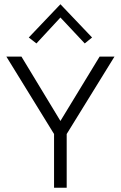

<svg xmlns="http://www.w3.org/2000/svg" viewBox="-20 -884 570 904"><path d="M294 0H234.5V-253L10 -617.5H81L264.5 -314.5L449 -617.5H519L294 -253ZM379 -679.5 264.5 -801.5 151.5 -679.5 115.5 -707.5 264.5 -864 413.5 -707.5Z"/></svg>

Font: Betina Sans Light
Style: Regular
Weight: 300
Designer: Jonathan Pinhorn (font) & Cristiano Sobral (main changes)
Version: Version 2.001;October 6, 2020;FontCreator 13.0.0.2681 64-bit